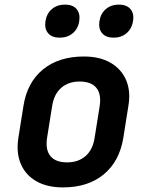

<svg xmlns="http://www.w3.org/2000/svg" viewBox="-20 -806 640 836"><path d="M254 10Q185 10 138 -17Q91 -44 70.5 -92.5Q50 -141 60 -206L82 -344Q98 -447 167 -503.5Q236 -560 345 -560Q414 -560 461 -533Q508 -506 529 -457.5Q550 -409 539 -345L517 -206Q500 -103 431.5 -46.5Q363 10 254 10ZM272 -99Q321 -99 352.5 -126.5Q384 -154 392 -206L414 -344Q422 -396 399.5 -423.5Q377 -451 327 -451Q278 -451 246.5 -423.5Q215 -396 207 -344L185 -206Q177 -154 199.5 -126.5Q222 -99 272 -99ZM475 -642Q441 -642 424.5 -661.5Q408 -681 413 -714Q418 -747 441 -766.5Q464 -786 498 -786Q531 -786 548 -766.5Q565 -747 559 -714Q554 -681 531 -661.5Q508 -642 475 -642ZM240 -642Q206 -642 189.5 -661.5Q173 -681 178 -714Q183 -747 206 -766.5Q229 -786 263 -786Q297 -786 313.5 -766.5Q330 -747 325 -714Q320 -681 297 -661.5Q274 -642 240 -642Z"/></svg>

Font: JetBrains Mono NL
Style: Bold Italic
Weight: 700
Italic angle: -9°
Designer: Philipp Nurullin, Konstantin Bulenkov
Foundry: JetBrains
Version: Version 2.304; ttfautohint (v1.8.4.7-5d5b)